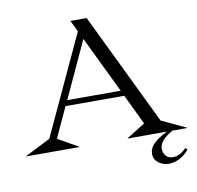

<svg xmlns="http://www.w3.org/2000/svg" viewBox="-142 -796 1097 1069"><g transform="rotate(-10 406.0 -261.0)"><path d="M137.2 -66.9 252 -2V0H-49.8V-1L95.2 -74.2L356 -636.2L325.2 -700.2H417L723.1 -66.9L861.8 -2V0H778.8Q702.1 42.5 702.1 88.9Q702.1 113.8 716.8 129.9Q731.4 146 756.8 146Q795.4 146 832 107.9L842.8 118.2Q822.3 143.6 792 160.9Q761.7 178.2 728 178.2Q694.3 178.2 669.2 158.7Q644 139.2 644 107.9Q644 77.1 668.9 51.8Q693.8 26.4 747.1 0H525.9V-2L629.9 -66.9L547.9 -237.8H215.8ZM231 -269H533.2L378.9 -588.9Z"/></g></svg>

Font: Messapia
Style: Regular
Weight: 400
Designer: Luca Marsano
Foundry: Collletttivo
Version: Version 1.000;FEAKit 1.0